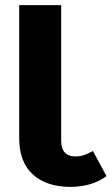

<svg xmlns="http://www.w3.org/2000/svg" viewBox="-20 -713 436 750"><path d="M396 -25Q339 17 255 17Q162 17 108.5 -31.5Q55 -80 55 -173V-693H219V-163Q219 -133 233 -117.5Q247 -102 273 -102Q294 -102 308 -107Q322 -112 343 -123Z"/></svg>

Font: FiraGOUPP
Style: Bold
Weight: 700
Designer: bBox Type
Foundry: bBox Type GmbH
Version: Version 1.001